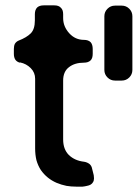

<svg xmlns="http://www.w3.org/2000/svg" viewBox="-20 -696 519 723"><path d="M438.5 -392.6H413.1Q396.5 -392.6 384.8 -404.3Q373 -416 373 -432.6V-634.8Q373 -651.4 384.8 -663.1Q396.5 -674.8 413.1 -674.8H438.5Q455.1 -674.8 466.8 -663.1Q478.5 -651.4 478.5 -634.8V-432.6Q478.5 -416 466.8 -404.3Q455.1 -392.6 438.5 -392.6ZM112.3 -399.4Q112.3 -312.5 112.3 -137.7Q112.3 -113.3 117.2 -92.8Q123 -72.3 133.8 -55.7Q145.5 -39.1 160.2 -27.3Q174.8 -15.6 192.4 -7.8Q210.9 0 230.5 3.9Q248 6.8 266.6 6.8Q268.6 6.8 271.5 6.8Q281.2 6.8 291 6.8Q299.8 5.9 307.6 3.9Q324.2 1 330.1 -9.8Q334 -15.6 334 -24.4Q334 -30.3 333 -36.1Q331.1 -42 330.1 -47.9Q329.1 -53.7 327.1 -59.6Q325.2 -71.3 317.4 -78.1Q308.6 -85 296.9 -86.9Q261.7 -90.8 239.3 -112.3Q217.8 -133.8 217.8 -170.9Q217.8 -244.1 217.8 -392.6Q217.8 -426.8 240.2 -443.4Q261.7 -460 295.9 -460Q312.5 -460 321.3 -468.8Q329.1 -476.6 329.1 -493.2Q329.1 -500 329.1 -511.7Q329.1 -528.3 321.3 -537.1Q312.5 -545.9 295.9 -545.9Q263.7 -545.9 241.2 -570.3Q217.8 -595.7 217.8 -627.9Q217.8 -632.8 217.8 -642.6Q217.8 -659.2 209 -667Q201.2 -675.8 184.6 -675.8Q170.9 -675.8 144.5 -675.8Q128.9 -675.8 120.1 -668Q111.3 -659.2 111.3 -642.6Q111.3 -634.8 111.3 -619.1Q111.3 -585.9 95.7 -570.3Q80.1 -554.7 49.8 -543Q41 -539.1 36.1 -531.2Q32.2 -523.4 32.2 -511.7Q32.2 -504.9 32.2 -493.2Q32.2 -479.5 38.1 -470.7Q43.9 -462.9 54.7 -460Q54.7 -460.9 55.7 -460.9Q79.1 -456.1 95.7 -439.5Q112.3 -422.9 112.3 -399.4Z"/></svg>

Font: DeepSea
Style: Medium
Weight: 500
Designer: Stem
Version: Version 3.019;git-0a5106e0b